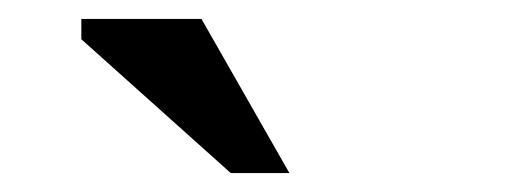

<svg xmlns="http://www.w3.org/2000/svg" viewBox="-20 -752 540 203"><path d="M286 -569H224L66 -710.5V-732H193Z"/></svg>

Font: Newsreader 6pt
Style: Regular
Weight: 400
Designer: Hugues Gentile
Foundry: Production Type
Version: Version 1.003; ttfautohint (v1.8.3)